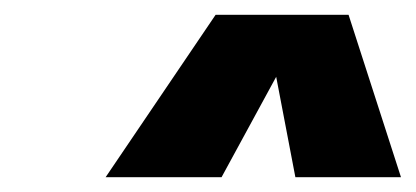

<svg xmlns="http://www.w3.org/2000/svg" viewBox="-20 -740 563 260"><path d="M272 -720H452L523 -500H380L354 -636L280 -500H123Z"/></svg>

Font: Overused Grotesk Black
Style: Italic
Weight: 900
Italic angle: -10°
Version: Version 0.003